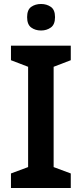

<svg xmlns="http://www.w3.org/2000/svg" viewBox="-20 -943 410 963"><path d="M335 0H35V-73L121 -105V-608L35 -641V-714H335V-641L249 -608V-105L335 -73ZM186 -923Q214 -923 235 -908.5Q256 -894 256 -857Q256 -820 235 -805Q214 -790 186 -790Q157 -790 136.5 -805Q116 -820 116 -857Q116 -894 136.5 -908.5Q157 -923 186 -923Z"/></svg>

Font: Noto Sans Tamil SemiBold
Style: Regular
Weight: 600
Designer: Jelle Bosma - Monotype Design Team
Foundry: Monotype Imaging Inc.
Version: Version 2.004; ttfautohint (v1.8.4.7-5d5b)